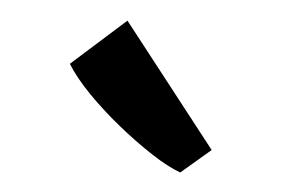

<svg xmlns="http://www.w3.org/2000/svg" viewBox="-32 -924 505 342"><g transform="rotate(5 220.5 -753.5)"><path d="M300 -623.5Q278 -631.5 247.8 -651.2Q217.5 -671 186 -696.5Q154.5 -722 128.2 -749Q102 -776 88 -799L183.5 -884.5L353 -668L301 -623.5Z"/></g></svg>

Font: Merriweather 36pt Black
Style: Regular
Weight: 900
Version: Version 2.100